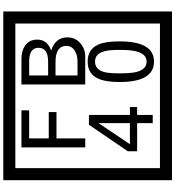

<svg xmlns="http://www.w3.org/2000/svg" viewBox="32 -1032 1090 1195"><g transform="rotate(-90 577.5 -435.0)"><path d="M1103 90H53V-960H1103ZM1028 15V-885H128V15ZM488 -799H313V-677H477V-629H313V-450H257V-847H488ZM942 -561Q942 -513 906.5 -481.5Q871 -450 823 -450H649V-847H808Q859 -847 891 -824Q928 -798 928 -749Q928 -686 860 -662Q942 -636 942 -561ZM877 -741Q877 -799 792 -799H705V-681H791Q877 -681 877 -741ZM889 -567Q889 -635 788 -635H705V-498H791Q828 -498 855 -513Q889 -532 889 -567ZM508 -127H459V-30H408V-127H233V-185L398 -427H459V-172H508ZM408 -172V-367L277 -172ZM917 -236Q917 -22 791 -22Q664 -22 664 -236Q664 -324 685 -369Q714 -435 791 -435Q868 -435 897 -369Q917 -325 917 -236ZM864 -236Q864 -303 855 -332Q840 -389 791 -389Q742 -389 726 -332Q718 -303 718 -236Q718 -167 726 -133Q742 -68 791 -68Q839 -68 855 -134Q864 -167 864 -236Z"/></g></svg>

Font: Unicode BMP Fallback SIL
Style: Regular
Weight: 400
Foundry: NRSI, SIL International
Version: Version 5.1 Based on Unicode 5.1